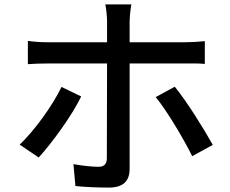

<svg xmlns="http://www.w3.org/2000/svg" viewBox="-20 -812 1040 868"><path d="M566 -525H818C843 -525 877 -526 906 -523V-626C879 -623 844 -621 817 -621H566V-713C566 -737 571 -779 574 -792H456C460 -776 464 -737 464 -714V-621H196C165 -621 135 -623 106 -627V-522C134 -524 164 -525 197 -525H464V-521C464 -473 463 -143 463 -96C463 -71 451 -58 426 -58C399 -58 355 -62 312 -70L321 29C366 34 425 36 472 36C537 36 566 7 566 -49ZM770 -420 684 -373C735 -311 809 -186 849 -106L942 -157C902 -229 823 -356 770 -420ZM347 -376 258 -419C218 -335 136 -222 69 -158L155 -100C211 -161 305 -288 347 -376Z"/></svg>

Font: Spoqa Han Sans Neo Medium
Style: Regular
Weight: 500
Designer: [Spoqa Han Sans Neo] Dong-huui Kim ___ Younghwa Kang ___ Yujin Lee ___ [Noto Sans] Ryoko NISHIZUKA ____ (kana & ideograp
Foundry: Spoqa (http://www.spoqa-han-sans.com)
Version: Version 1.100;hotconv 1.0.109;makeotfexe 2.5.65596